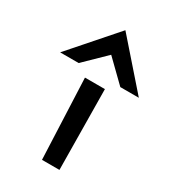

<svg xmlns="http://www.w3.org/2000/svg" viewBox="-184 -841 828 934"><g transform="rotate(30 230.5 -374.5)"><path d="M123 -497 240 -611 357 -497H461L240 -749L19 -497ZM297 -451H185L204 0H302Z"/></g></svg>

Font: Charger
Style: ExBd
Weight: 400
Designer: Jasper
Foundry: Cannot Into Space Fonts
Version: Version 0.99